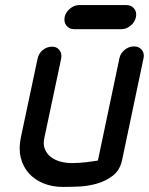

<svg xmlns="http://www.w3.org/2000/svg" viewBox="-20 -737 587 757"><path d="M272 -622Q253 -622 242 -636Q231 -650 235 -670Q239 -689 256 -703Q273 -717 292 -717H479Q498 -717 509 -703Q520 -689 516 -670Q512 -650 495 -636Q478 -622 459 -622ZM451 -508Q455 -527 471.5 -540.5Q488 -554 508 -554Q528 -554 539 -540.5Q550 -527 546 -508L461 -104Q452 -65 424.5 -44Q397 -23 362 -13Q327 -3 290.5 -1.5Q254 0 228 0Q186 0 151.5 -14Q117 -28 94 -53.5Q71 -79 62 -115Q53 -151 62 -194L128 -505Q132 -526 148.5 -539.5Q165 -553 185 -553Q204 -553 214.5 -539.5Q225 -526 221 -505L155 -194Q149 -168 157 -149Q165 -130 180.5 -118Q196 -106 218 -100Q240 -94 264 -94Q277 -94 292 -95Q307 -96 320.5 -97.5Q334 -99 346 -101Q358 -103 366 -104Z"/></svg>

Font: VDS
Style: Italic
Weight: 400
Designer: artmaker
Foundry: artmaker
Version: Version 1.000 2009 initial release